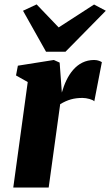

<svg xmlns="http://www.w3.org/2000/svg" viewBox="-20 -835 491 855"><path d="M39.1 0H196.8L248 -371.1C280.8 -390.6 308.6 -398.9 347.7 -398.9C366.2 -398.9 393.6 -391.6 399.9 -383.8L433.6 -558.1C428.7 -561.5 416.5 -567.9 399.4 -567.9C320.8 -567.9 277.3 -500 255.4 -422.9L245.6 -556.2L219.7 -567.9L59.6 -542.5L51.3 -499L103.5 -469.7ZM185.1 -604.5H271.5L451.2 -787.1L398.9 -814.9L241.2 -712.9L143.1 -815.4L82.5 -787.1Z"/></svg>

Font: Merriweather
Style: Heavy Italic
Weight: 900
Italic angle: -7.5°
Designer: Eben Sorkin
Foundry: Eben Sorkin
Version: Version 1.001